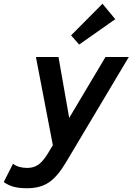

<svg xmlns="http://www.w3.org/2000/svg" viewBox="-96 -779 705 1021"><path d="M48 222Q5 222 -24 214Q-53 206 -76 189L-27 92Q3 114 49 114Q84 114 109 96Q134 78 161 33L185 -7L95 -476H215L272 -152L465 -476H589L252 89Q208 162 162.5 192Q117 222 48 222ZM325 -542 282 -591 449 -759 517 -677Z"/></svg>

Font: Sometype Mono
Style: Bold Italic
Weight: 700
Italic angle: -12°
Monospace: yes
Designer: Ryoichi Tsunekawa
Foundry: Dharma Type
Version: Version 1.000; ttfautohint (v1.8.3)